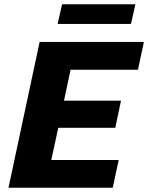

<svg xmlns="http://www.w3.org/2000/svg" viewBox="-20 -886 699 906"><path d="M20 0 167 -688H659L631 -557H313L282 -411H551L524 -283H255L222 -131H540L512 0ZM252 -773 273 -866H619L598 -773Z"/></svg>

Font: Saira Thin
Style: Bold Italic
Weight: 700
Italic angle: -12°
Version: Version 1.101